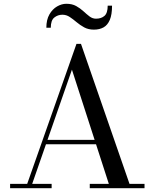

<svg xmlns="http://www.w3.org/2000/svg" viewBox="-20 -997 818 1017"><path d="M219 -233V-256H544V-233ZM409 -764.5 666 -23H745.5V0H455.5V-23H556.5L361 -628L150.5 -23H253.5V0H33.5V-23H124L385 -764.5ZM477.5 -840Q448 -840 426 -852Q404 -864 385.8 -879.5Q367.5 -895 349.5 -907Q331.5 -919 310.5 -919Q286 -919 267.5 -904Q249 -889 249 -850H225.5Q225.5 -892.5 241.8 -920.8Q258 -949 282.5 -963Q307 -977 331.5 -977Q362 -977 383.5 -965Q405 -953 421.8 -937.5Q438.5 -922 454.2 -910Q470 -898 488.5 -898Q516.5 -898 533.5 -913Q550.5 -928 550.5 -967H573.5Q573.5 -920 561.8 -892Q550 -864 528.5 -852Q507 -840 477.5 -840Z"/></svg>

Font: BodoniModa 10 Custom
Style: Regular
Weight: 400
Designer: Owen Earl
Foundry: indestructible type
Version: Version 2.005